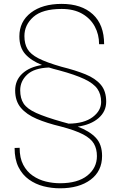

<svg xmlns="http://www.w3.org/2000/svg" viewBox="-20 -741 637 1002"><path d="M512.7 72.8Q512.7 152.3 452.6 197Q392.6 241.7 293 241.7Q249 241.7 207 231Q165 220.2 130.9 195.8Q96.7 171.4 76.4 130.9Q56.2 90.3 56.2 31.2L82.5 30.3Q82.5 83.5 101.3 119.1Q120.1 154.8 151.1 176Q182.1 197.3 219.2 206.3Q256.3 215.3 293 215.3Q385.7 215.3 435.8 175.3Q485.8 135.3 485.8 73.7Q485.8 36.1 470.2 9Q454.6 -18.1 413.8 -39.6Q373 -61 296.4 -81.1Q225.1 -98.1 171.6 -120.8Q118.2 -143.6 88.6 -178.7Q59.1 -213.9 59.1 -269Q59.1 -322.3 96.4 -356.9Q133.8 -391.6 199.2 -401.9Q142.6 -424.3 111.8 -458.7Q81.1 -493.2 81.1 -551.3Q81.1 -628.4 141.1 -674.6Q201.2 -720.7 301.8 -720.7Q405.3 -720.7 464.4 -666.5Q523.4 -612.3 523.4 -510.3H497.1Q497.1 -561 474.6 -602.8Q452.1 -644.5 408.7 -669.4Q365.2 -694.3 301.8 -694.3Q201.2 -694.3 154.3 -652.8Q107.4 -611.3 107.4 -552.7Q107.4 -512.7 123.3 -485.4Q139.2 -458 180.9 -436.5Q222.7 -415 300.8 -392.6Q373.5 -374.5 425.8 -353.3Q478 -332 506.1 -298.8Q534.2 -265.6 534.2 -210.4Q534.2 -159.2 494.1 -124.5Q454.1 -89.8 385.7 -80.1Q446.8 -57.1 479.7 -22.5Q512.7 12.2 512.7 72.8ZM304.7 -105Q322.8 -100.1 338.4 -95.7Q419.4 -96.7 463.6 -129.9Q507.8 -163.1 507.8 -209Q507.8 -249.5 488 -277.6Q468.3 -305.7 420.4 -328.4Q372.6 -351.1 288.1 -374Q258.3 -381.3 235.4 -388.7Q158.2 -385.7 121.8 -351.6Q85.4 -317.4 85.4 -270Q85.4 -227.5 103.5 -200.2Q121.6 -172.9 169.2 -151.4Q216.8 -129.9 304.7 -105Z"/></svg>

Font: Vazirmatn UI Thin
Style: Regular
Weight: 100
Designer: Saber Rastikerdar
Foundry: Saber Rastikerdar
Version: Version 33.003